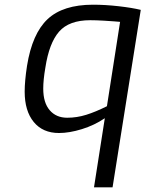

<svg xmlns="http://www.w3.org/2000/svg" viewBox="-20 -560 619 817"><path d="M426 -57Q382 -27 328.5 -10.5Q275 6 231 6Q162 6 123.5 -41Q85 -88 85 -170Q85 -215 95 -280Q117 -417 182.5 -478.5Q248 -540 376 -540Q428 -540 485 -533.5Q542 -527 579 -518L459 237H380ZM435 -108 491 -467 467 -469Q455 -470 422.5 -472Q390 -474 364 -474Q274 -474 231.5 -425.5Q189 -377 173 -272Q164 -220 164 -183Q164 -123 191.5 -91Q219 -59 266 -59Q307 -59 347 -71.5Q387 -84 435 -108Z"/></svg>

Font: Exo
Style: Italic
Weight: 400
Italic angle: -9°
Designer: Natanael Gama
Foundry: Natanael Gama
Version: Version 1.500; ttfautohint (v1.6)